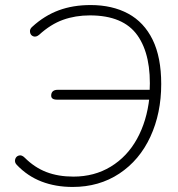

<svg xmlns="http://www.w3.org/2000/svg" viewBox="-20 -733 707 761"><path d="M47 -79Q37 -89 40 -101Q43 -113 54.5 -116.5Q66 -120 78 -108Q117 -69 164 -51Q211 -33 271 -33Q354 -33 419 -72.5Q484 -112 523 -182.5Q562 -253 572 -345L578 -338H206Q194 -338 188 -342.5Q182 -347 183 -357Q184 -367 190.5 -372Q197 -377 208 -377H581L573 -368Q581 -513 525 -592.5Q469 -672 336 -672Q279 -672 230 -654.5Q181 -637 135 -595Q123 -585 112 -589Q101 -593 99 -605.5Q97 -618 108 -627Q156 -671 212.5 -692Q269 -713 339 -713Q425 -713 488 -679Q551 -645 585 -575.5Q619 -506 619 -400Q619 -284 576 -191Q533 -98 453 -45Q373 8 268 8Q200 8 144.5 -13.5Q89 -35 47 -79Z"/></svg>

Font: SN Pro Thin
Style: Italic
Weight: 200
Italic angle: -9°
Designer: Tobias Whetton
Foundry: Supernotes
Version: Version 1.003;Glyphs 3.3 (3324)